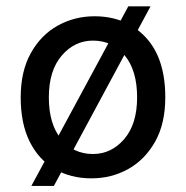

<svg xmlns="http://www.w3.org/2000/svg" viewBox="-20 -560 597 616"><path d="M46.4 -247.6Q46.4 -331.5 78.9 -389.6Q111.3 -447.8 165.3 -477.8Q219.2 -507.8 283.2 -507.8Q383.8 -507.8 447 -440.7Q510.3 -373.5 510.3 -247.6Q510.3 -163.6 477.8 -105.7Q445.3 -47.9 391.6 -17.8Q337.9 12.2 273.4 12.2Q206.5 12.2 155.3 -17.8Q104 -47.9 75.2 -105.7Q46.4 -163.6 46.4 -247.6ZM136.7 -247.6Q136.7 -162.1 176 -114Q215.3 -65.9 278.3 -65.9Q337.4 -65.9 378.7 -114Q419.9 -162.1 419.9 -247.6Q419.9 -333.5 380.6 -381.6Q341.3 -429.7 278.3 -429.7Q219.2 -429.7 178 -381.6Q136.7 -333.5 136.7 -247.6ZM391.6 -539.6H462.9L152.8 36.6H80.6Z"/></svg>

Font: Andika LitF DSA DSG
Style: Regular
Weight: 400
Designer: Victor Gaultney, Annie Olsen, Julie Remington, Don Collingsworth, Eric Hays, Becca Hirsbrunner
Foundry: SIL International
Version: Version 6.200 ; LitF DSA DSG; ttfautohint (v1.8.3.10-c5d8)